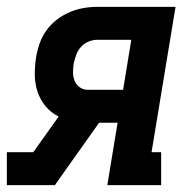

<svg xmlns="http://www.w3.org/2000/svg" viewBox="-45 -540 565 560"><path d="M-25 0V-96H52L126 -200Q104 -211 88.5 -229.5Q73 -248 65 -271Q57 -294 56.5 -319.5Q56 -345 60 -371Q63 -391 70 -411.5Q77 -432 89.5 -450Q102 -468 120 -482Q138 -496 158 -504.5Q178 -513 198.5 -516.5Q219 -520 240 -520H467L397 -96H425V0H268L298 -182H244L115 0ZM211 -278H314L338 -424H239Q227 -424 214 -419Q201 -414 191.5 -403.5Q182 -393 177.5 -380.5Q173 -368 170 -355Q168 -342 168 -329Q168 -316 172.5 -304.5Q177 -293 187.5 -285.5Q198 -278 211 -278Z"/></svg>

Font: Iosevka Curly Slab
Style: Bold Italic
Weight: 700
Italic angle: -9°
Monospace: yes
Designer: Belleve Invis
Foundry: Belleve Invis
Version: Version 22.1.2; ttfautohint (v1.8.4)